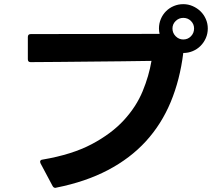

<svg xmlns="http://www.w3.org/2000/svg" viewBox="-20 -862 1040 924"><path d="M246 42Q238 42 233 33L175 -76Q173 -82 173 -83Q173 -93 185 -94Q327 -118 422 -168.5Q517 -219 576.5 -284Q636 -349 666.5 -423Q697 -497 709 -569Q640 -568 564.5 -567Q489 -566 413 -565.5Q337 -565 264 -564Q191 -563 127 -563Q114 -563 114 -577V-684Q114 -698 128 -698L748 -699Q745 -711 745 -725Q745 -749 754 -770.5Q763 -792 779 -808Q795 -824 816.5 -833Q838 -842 862 -842Q886 -842 907.5 -832.5Q929 -823 945 -807.5Q961 -792 970.5 -770.5Q980 -749 980 -725Q980 -700 970.5 -678.5Q961 -657 945 -641Q929 -625 907.5 -616Q886 -607 862 -607Q846 -478 801.5 -371Q757 -264 682 -182Q607 -100 499.5 -43.5Q392 13 251 41L247 42ZM862 -672Q884 -672 899 -687.5Q914 -703 914 -725Q914 -746 899 -761Q884 -776 862 -776Q841 -776 825.5 -761Q810 -746 810 -725Q810 -703 825.5 -687.5Q841 -672 862 -672Z"/></svg>

Font: LINE Seed JP_TTF Bold
Style: Regular
Weight: 700
Designer: LINE & Fontrix & Fontworks
Version: Version 1.009